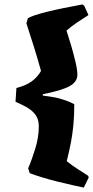

<svg xmlns="http://www.w3.org/2000/svg" viewBox="-20 -718 420 866"><path d="M358 128Q338 124 306.5 117Q275 110 239 101Q203 92 170 82Q137 72 114 63L107 41Q124 2 139.5 -49Q155 -100 155 -148Q155 -181 139.5 -201Q124 -221 100 -234.5Q76 -248 50 -259L54 -321Q97 -332 123.5 -351.5Q150 -371 165 -398Q150 -452 134.5 -502Q119 -552 99 -613L106 -636Q128 -649 193 -665Q258 -681 352 -698L360 -692L379 -650Q355 -635 329 -617.5Q303 -600 280 -580Q289 -553 300.5 -514Q312 -475 320.5 -438.5Q329 -402 329 -381Q329 -349 294 -329.5Q259 -310 173 -293V-287Q214 -282 238.5 -276Q263 -270 280.5 -263.5Q298 -257 315 -248Q315 -196 311 -154Q307 -112 299.5 -73.5Q292 -35 281 9Q306 29 331 45Q356 61 378 75L380 83Z"/></svg>

Font: Labrada Black
Style: Regular
Weight: 900
Designer: Mercedes Jáuregui
Foundry: Omnibus-Type Team
Version: Version 1.000; ttfautohint (v1.8.4.7-5d5b)